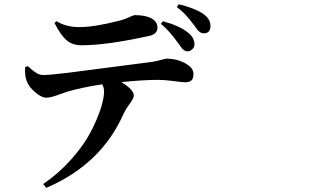

<svg xmlns="http://www.w3.org/2000/svg" viewBox="-20 -829 1540 927"><path d="M243.2 -717.8 252.9 -726.6Q298.8 -698.2 362.3 -698.2Q435.5 -698.2 553.7 -728.5Q574.2 -733.4 591.3 -740.7Q608.4 -748 617.2 -752Q626 -755.9 631.8 -755.9Q682.6 -755.9 711.4 -740.2Q740.2 -724.6 740.2 -695.3Q740.2 -664.1 699.2 -655.3Q494.1 -610.4 374 -610.4Q329.1 -610.4 300.8 -635.3Q272.5 -660.2 243.2 -717.8ZM101.6 -504.9 114.3 -509.8Q150.4 -476.6 167 -470.7Q177.7 -466.8 189.5 -466.8Q219.7 -466.8 311 -478Q402.3 -489.3 518.6 -504.9Q634.8 -520.5 684.6 -526.4Q714.8 -529.3 737.3 -534.7Q759.8 -540 770.5 -543Q781.2 -545.9 784.2 -545.9Q833 -545.9 873.5 -523.9Q914.1 -502 914.1 -472.7Q914.1 -449.2 903.8 -440.4Q893.6 -431.6 872.1 -431.6Q865.2 -431.6 819.8 -437.5Q774.4 -443.4 742.2 -443.4Q673.8 -443.4 566.4 -432.6Q626 -395.5 626 -368.2Q626 -354.5 607.4 -329.6Q588.9 -304.7 578.1 -283.2Q470.7 -36.1 203.1 78.1L188.5 59.6Q265.6 6.8 325.7 -61.5Q385.7 -129.9 418 -191.9Q450.2 -253.9 466.3 -304.7Q482.4 -355.5 482.4 -387.7Q482.4 -406.2 473.6 -421.9Q375 -407.2 302.7 -385.7Q293 -382.8 270.5 -374.5Q248 -366.2 232.4 -361.8Q216.8 -357.4 204.1 -357.4Q179.7 -357.4 148.4 -384.8Q117.2 -412.1 108.4 -439.5Q98.6 -464.8 101.6 -504.9ZM756.8 -713.9 766.6 -726.6Q850.6 -703.1 888.7 -670.9Q918.9 -646.5 918.9 -615.2Q918.9 -601.6 908.7 -591.3Q898.4 -581.1 884.8 -581.1Q876 -581.1 868.7 -586.4Q861.3 -591.8 857.4 -597.2Q853.5 -602.5 842.8 -617.2Q797.9 -680.7 756.8 -713.9ZM834 -794.9 842.8 -808.6Q916 -791 959 -763.7Q996.1 -738.3 996.1 -704.1Q996.1 -668 963.9 -668Q954.1 -668 946.3 -673.3Q938.5 -678.7 934.1 -684.1Q929.7 -689.5 918 -706.1Q915 -709 907.2 -719.7Q899.4 -730.5 895.5 -734.9Q891.6 -739.3 883.8 -748.5Q876 -757.8 869.6 -764.2Q863.3 -770.5 853.5 -778.8Q843.8 -787.1 834 -794.9Z"/></svg>

Font: Bpmf Zihi Serif Bold
Style: Bold
Weight: 700
Foundry: But Ko
Version: Version 1.320